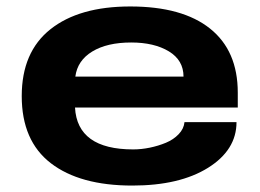

<svg xmlns="http://www.w3.org/2000/svg" viewBox="-20 -559 799 591"><path d="M387.2 12.2Q226.1 12.2 136.5 -56.6Q46.9 -125.5 46.9 -263.2Q46.9 -398.9 135.3 -469Q223.6 -539.1 380.9 -539.1Q541.5 -539.1 626.7 -470.9Q711.9 -402.8 711.9 -273.9V-228H210.9Q217.8 -99.1 390.1 -99.1Q415 -99.1 441.2 -104.5Q467.3 -109.9 490.7 -119.6Q514.2 -129.4 530 -146Q545.9 -162.6 547.9 -183.1H708Q708 -97.2 620.4 -42.5Q532.7 12.2 387.2 12.2ZM211.9 -323.2H544.9Q544.9 -373.5 499.8 -400.9Q454.6 -428.2 383.8 -428.2Q309.6 -428.2 263.9 -400.4Q218.3 -372.6 211.9 -323.2Z"/></svg>

Font: Archivo Expanded
Style: Bold
Weight: 700
Width: 7
Designer: Hector Gatti
Foundry: Omnibus-Type
Version: Version 2.001